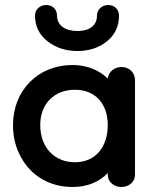

<svg xmlns="http://www.w3.org/2000/svg" viewBox="-20 -732 616 768"><path d="M120 -670C120 -627 137 -593 170 -567C203 -541 243 -528 290 -528C337 -528 376 -541 408 -567C440 -593 456 -627 456 -670C456 -694 438 -712 413 -712C388 -712 368 -694 368 -670C368 -630 338 -608 290 -608C241 -608 208 -630 208 -670C208 -694 190 -712 165 -712C140 -712 120 -694 120 -670ZM270 16C330 16 378 -5 411 -40V-34C411 -2 438 16 466 16C493 16 520 -2 520 -34V-410C520 -446 493 -464 466 -464C439 -464 415 -447 411 -418C378 -450 330 -472 270 -472C132 -472 32 -370 32 -232C32 -185 42 -143 63 -105C103 -29 179 16 270 16ZM280 -83C197 -83 141 -143 141 -232C141 -317 197 -373 280 -373C361 -373 411 -317 411 -232C411 -143 361 -83 280 -83Z"/></svg>

Font: Dongle
Style: Regular
Weight: 400
Designer: Yanghee Ryu
Foundry: Yanghee Ryu
Version: Version 2.000